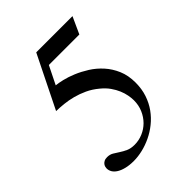

<svg xmlns="http://www.w3.org/2000/svg" viewBox="-193 -768 887 887"><g transform="rotate(-45 250.0 -325.0)"><path d="M396.5 -579.6H197.3L153.3 -490.7Q168.9 -489.3 195.1 -483.2Q221.2 -477.1 251.2 -464.6Q281.2 -452.1 311.8 -432.9Q342.3 -413.6 367.2 -386Q392.1 -358.4 407.7 -322Q423.3 -285.6 423.3 -238.8Q423.3 -197.3 411.6 -162.6Q399.9 -127.9 379.9 -100.1Q359.9 -72.3 333.7 -51.3Q307.6 -30.3 278.3 -16.4Q249 -2.4 219 4.6Q189 11.7 161.6 11.7Q133.3 11.7 111.8 6.3Q90.3 1 76.2 -7.8Q62 -16.6 54.9 -28.3Q47.9 -40 47.9 -53.2Q47.9 -57.1 49.3 -63Q50.8 -68.8 54.9 -74.5Q59.1 -80.1 66.7 -84.2Q74.2 -88.4 86.4 -88.4Q104 -88.4 117.2 -80.6Q130.4 -72.8 144.3 -63.5Q158.2 -54.2 175.3 -46.4Q192.4 -38.6 216.8 -38.6Q245.1 -38.6 271 -49.6Q296.9 -60.5 316.7 -80.3Q336.4 -100.1 348.1 -127.2Q359.9 -154.3 359.9 -186.5Q359.9 -201.7 356.4 -220.2Q353 -238.8 344.7 -258.5Q336.4 -278.3 322.3 -298.3Q308.1 -318.4 286.6 -335.9Q259.8 -358.4 231.2 -371.6Q202.6 -384.8 174.6 -392.1Q146.5 -399.4 119.9 -402.1Q93.3 -404.8 70.3 -405.3L197.3 -662.1H434.1Z"/></g></svg>

Font: Doulos SIL CyrE
Style: Regular
Weight: 400
Designer: Walt Agee, Victor Gaultney, Peter Martin, Debbi Hosken, Becca Hirsbrunner
Foundry: SIL International
Version: Version 5.000